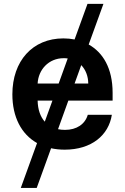

<svg xmlns="http://www.w3.org/2000/svg" viewBox="-20 -747 635 972"><path d="M503.6 -727.3H422.9L357.6 -547.2C339.1 -550.8 320.3 -552.6 300.8 -552.6C144.5 -552.6 42.6 -437.9 42.6 -269.5C42.6 -154.5 88.1 -67.5 167.6 -22.7L85.2 204.5H165.8L238.6 3.6C260.3 8.2 283 10.7 307.5 10.7C443.5 10.7 530.2 -62.5 546.2 -165.8H424.4C410.5 -117.9 367.5 -89.5 309.3 -89.5C296.9 -89.5 284.8 -90.6 273.8 -93L326 -237.6H550.1V-277C550.1 -402.3 500.7 -481.5 429 -521.7ZM170.5 -237.6H245.4L206.7 -131C184.3 -155.9 171.5 -192.1 170.5 -237.6ZM170.5 -324.2C174 -393.8 225.9 -452.4 302.6 -452.4C309.7 -452.4 316.4 -452.1 322.8 -451L277 -324.2ZM357.6 -324.2 391.3 -417.3C413.4 -394.2 426.5 -361.9 426.8 -324.2Z"/></svg>

Font: Margiela Sans Semi Bold
Style: Regular
Weight: 600
Designer: Stefan Endress, Andreas Faust
Version: Version 1.100;FEAKit 1.0